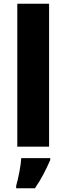

<svg xmlns="http://www.w3.org/2000/svg" viewBox="-20 -780 353 1021"><path d="M241 0H72V-760H241ZM247 71Q231 108 212 144.5Q193 181 166 221H66V208Q75 177 83 134.5Q91 92 93 61H247Z"/></svg>

Font: Noto Sans Gujarati UI ExtraBold
Style: Regular
Weight: 800
Designer: Jelle Bosma - Monotype Design Team, Universal Thirst
Foundry: Monotype Imaging Inc.
Version: Version 2.106; ttfautohint (v1.8.4.7-5d5b)